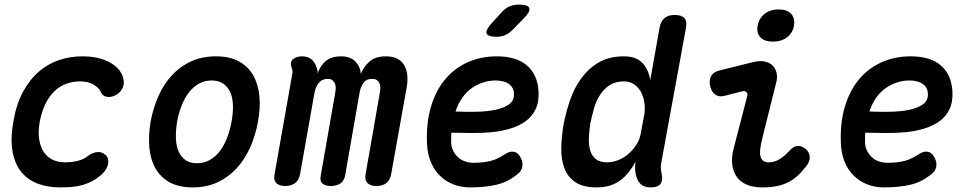

<svg xmlns="http://www.w3.org/2000/svg" viewBox="-20 -805 4240 835"><path d="M38 -276Q51 -352 80 -405.5Q109 -459 149 -493.5Q189 -528 237.5 -544Q286 -560 337 -560Q378 -560 409 -552Q440 -544 462 -531Q484 -518 497 -502Q510 -486 515 -468Q523 -443 513 -422Q503 -401 481 -390Q462 -381 444.5 -384Q427 -387 420 -402Q411 -423 387.5 -437Q364 -451 327 -451Q297 -451 269 -441Q241 -431 218 -409.5Q195 -388 178.5 -355Q162 -322 153 -277Q145 -232 150.5 -198.5Q156 -165 171 -143Q186 -121 209.5 -110Q233 -99 262 -99Q289 -99 316 -105Q343 -111 363 -127Q381 -141 402 -143.5Q423 -146 439 -131Q446 -125 449 -115.5Q452 -106 450.5 -95.5Q449 -85 443.5 -73.5Q438 -62 427 -51Q406 -31 384 -19Q362 -7 339 -0.5Q316 6 291.5 8Q267 10 242 10Q186 10 142.5 -7Q99 -24 71.5 -58.5Q44 -93 34.5 -147.5Q25 -202 38 -276Z M818 10Q758 10 718 -12Q678 -34 656 -73Q634 -112 629.5 -164Q625 -216 635 -276Q646 -335 669 -387Q692 -439 727.5 -477.5Q763 -516 811 -538Q859 -560 919 -560Q979 -560 1019 -538Q1059 -516 1081 -477.5Q1103 -439 1108 -387.5Q1113 -336 1102 -276Q1091 -216 1068 -164Q1045 -112 1009 -73Q973 -34 925.5 -12Q878 10 818 10ZM837 -95Q867 -95 892 -109Q917 -123 935.5 -147Q954 -171 967 -204Q980 -237 987 -276Q994 -314 993 -347Q992 -380 981.5 -403.5Q971 -427 951 -441Q931 -455 900 -455Q870 -455 845 -441Q820 -427 801.5 -403Q783 -379 770 -346Q757 -313 750 -275Q744 -237 745 -204Q746 -171 756.5 -147Q767 -123 786.5 -109Q806 -95 837 -95Z M1221 4Q1196 4 1182.5 -8Q1169 -20 1174 -47L1251 -483Q1253 -490 1252 -497Q1251 -504 1248 -511Q1240 -536 1255 -548Q1270 -560 1293 -560Q1318 -560 1333.5 -548Q1349 -536 1357 -511Q1360 -504 1361 -497Q1362 -490 1360 -483Q1374 -522 1398.5 -541Q1423 -560 1462 -560Q1505 -560 1526.5 -536.5Q1548 -513 1549 -483Q1561 -514 1586.5 -537Q1612 -560 1658 -560Q1687 -560 1706.5 -550.5Q1726 -541 1737 -523Q1748 -505 1751 -480.5Q1754 -456 1749 -427L1681 -47Q1676 -20 1659 -8Q1642 4 1617 4Q1592 4 1578.5 -8.5Q1565 -21 1570 -48L1632 -402Q1634 -414 1634 -424.5Q1634 -435 1630 -443.5Q1626 -452 1618.5 -457Q1611 -462 1598 -462Q1573 -462 1560.5 -444Q1548 -426 1544 -403L1481 -42Q1476 -17 1459 -6.5Q1442 4 1419 4Q1396 4 1383 -6.5Q1370 -17 1375 -42L1438 -402Q1440 -414 1440 -424.5Q1440 -435 1436 -443Q1432 -451 1425 -456.5Q1418 -462 1405 -462Q1380 -462 1366 -444Q1352 -426 1348 -403L1285 -48Q1280 -21 1263 -8.5Q1246 4 1221 4Z M2240 -127Q2255 -104 2252 -82.5Q2249 -61 2231 -48Q2187 -12 2137 -1Q2087 10 2024 10Q1984 10 1950.5 -3.5Q1917 -17 1892 -42Q1867 -67 1853 -102Q1839 -137 1837 -179Q1833 -272 1855 -343.5Q1877 -415 1918.5 -463Q1960 -511 2017 -535.5Q2074 -560 2140 -560Q2225 -560 2271 -521Q2317 -482 2322 -410Q2325 -363 2309.5 -330.5Q2294 -298 2265.5 -277.5Q2237 -257 2198.5 -245.5Q2160 -234 2117 -230Q2074 -226 2029 -226.5Q1984 -227 1943 -228Q1942 -219 1942 -209V-188Q1942 -167 1950.5 -150Q1959 -133 1972 -121Q1985 -109 2002.5 -103Q2020 -97 2039 -97Q2062 -97 2079.5 -99Q2097 -101 2113 -105Q2129 -109 2143.5 -116Q2158 -123 2174 -133Q2192 -146 2210 -145.5Q2228 -145 2240 -127ZM1961 -320Q2007 -318 2053.5 -319Q2100 -320 2137 -328Q2174 -336 2196 -353Q2218 -370 2215 -401Q2214 -414 2208 -424Q2202 -434 2191.5 -441Q2181 -448 2166.5 -451.5Q2152 -455 2134 -455Q2109 -455 2083 -447Q2057 -439 2033.5 -423Q2010 -407 1991.5 -381.5Q1973 -356 1961 -320ZM2140 -645Q2101 -645 2096 -660Q2091 -675 2121 -707L2163 -753Q2180 -771 2197.5 -778Q2215 -785 2237 -785Q2277 -785 2282 -769.5Q2287 -754 2256 -723L2209 -675Q2194 -660 2177 -652.5Q2160 -645 2140 -645Z M2856 -98Q2853 -85 2854 -72.5Q2855 -60 2858 -47Q2863 -18 2851.5 -4Q2840 10 2811 10Q2782 10 2766.5 -4Q2751 -18 2745 -47Q2742 -59 2742 -73.5Q2742 -88 2744 -101Q2730 -76 2714 -56Q2698 -36 2678 -21Q2658 -6 2632.5 2Q2607 10 2575 10Q2516 10 2482.5 -12.5Q2449 -35 2434.5 -73.5Q2420 -112 2421 -161.5Q2422 -211 2431 -264Q2441 -316 2459 -369Q2477 -422 2508 -464.5Q2539 -507 2584 -533.5Q2629 -560 2694 -560Q2746 -560 2773 -532Q2800 -504 2808 -457L2848 -682Q2853 -712 2869.5 -726Q2886 -740 2915 -740Q2944 -740 2956.5 -726Q2969 -712 2963 -682ZM2620 -99Q2645 -99 2669.5 -109Q2694 -119 2714 -136.5Q2734 -154 2748.5 -177Q2763 -200 2767 -227L2782 -307Q2786 -332 2782.5 -357.5Q2779 -383 2768 -404Q2757 -425 2738 -438Q2719 -451 2694 -451Q2656 -451 2631 -434.5Q2606 -418 2589 -391.5Q2572 -365 2563 -332.5Q2554 -300 2547 -267Q2542 -234 2541 -203.5Q2540 -173 2547 -150Q2554 -127 2571.5 -113Q2589 -99 2620 -99Z M3130 -388Q3106 -382 3090 -394Q3074 -406 3068 -432Q3063 -458 3073 -475Q3083 -492 3110 -499L3256 -535Q3284 -542 3305.5 -537.5Q3327 -533 3340 -520Q3353 -507 3357.5 -487Q3362 -467 3355 -443L3297 -211Q3288 -176 3286 -154.5Q3284 -133 3288.5 -121Q3293 -109 3302 -104Q3311 -99 3324 -99Q3349 -99 3371 -113Q3393 -127 3414 -150Q3432 -170 3449.5 -170.5Q3467 -171 3484 -157Q3501 -142 3501.5 -122Q3502 -102 3487 -83Q3468 -58 3448 -40Q3428 -22 3405 -11Q3382 0 3355 5Q3328 10 3294 10Q3258 10 3230 -1Q3202 -12 3185.5 -34Q3169 -56 3164.5 -88.5Q3160 -121 3172 -165L3229 -384Q3233 -397 3226.5 -404Q3220 -411 3208 -408ZM3341 -624Q3305 -624 3287 -642.5Q3269 -661 3275 -693Q3281 -726 3305.5 -745Q3330 -764 3366 -764Q3403 -764 3420.5 -745Q3438 -726 3433 -693Q3427 -661 3402.5 -642.5Q3378 -624 3341 -624Z M4040 -127Q4055 -104 4052 -82.5Q4049 -61 4031 -48Q3987 -12 3937 -1Q3887 10 3824 10Q3784 10 3750.5 -3.5Q3717 -17 3692 -42Q3667 -67 3653 -102Q3639 -137 3637 -179Q3633 -272 3655 -343.5Q3677 -415 3718.5 -463Q3760 -511 3817 -535.5Q3874 -560 3940 -560Q4025 -560 4071 -521Q4117 -482 4122 -410Q4125 -363 4109.5 -330.5Q4094 -298 4065.5 -277.5Q4037 -257 3998.5 -245.5Q3960 -234 3917 -230Q3874 -226 3829 -226.5Q3784 -227 3743 -228Q3742 -219 3742 -209V-188Q3742 -167 3750.5 -150Q3759 -133 3772 -121Q3785 -109 3802.5 -103Q3820 -97 3839 -97Q3862 -97 3879.5 -99Q3897 -101 3913 -105Q3929 -109 3943.5 -116Q3958 -123 3974 -133Q3992 -146 4010 -145.5Q4028 -145 4040 -127ZM3761 -320Q3807 -318 3853.5 -319Q3900 -320 3937 -328Q3974 -336 3996 -353Q4018 -370 4015 -401Q4014 -414 4008 -424Q4002 -434 3991.5 -441Q3981 -448 3966.5 -451.5Q3952 -455 3934 -455Q3909 -455 3883 -447Q3857 -439 3833.5 -423Q3810 -407 3791.5 -381.5Q3773 -356 3761 -320Z"/></svg>

Font: Maple Mono SemiBold
Style: Italic
Weight: 600
Italic angle: -10°
Monospace: yes
Designer: subframe7536
Version: Version 7.000